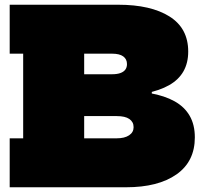

<svg xmlns="http://www.w3.org/2000/svg" viewBox="-20 -792 851 812"><path d="M378 -565V-772H480Q618 -772 697 -722.2Q776 -672.5 776 -574Q776 -477.5 695.2 -431.8Q614.5 -386 459 -386H251V-478H454Q475 -478 489 -483Q503 -488 510 -497.5Q517 -507 517 -521Q517 -542 501.2 -553.5Q485.5 -565 454 -565ZM368 -207H473Q507 -207 526 -219.8Q545 -232.5 545 -254Q545 -265.5 540.5 -274Q536 -282.5 527 -288.8Q518 -295 504.8 -298Q491.5 -301 474 -301H251V-409H474Q553.5 -409 615 -398Q676.5 -387 718.5 -363.5Q760.5 -340 782.2 -302.2Q804 -264.5 804 -211Q804 -109 726.5 -54.5Q649 0 513 0H368ZM21 -565V-772H406V-565H336V-207H406V0H21V-207H78V-565ZM574 -425H622V-371H574Z"/></svg>

Font: Hepta Slab ExtraLight Black
Style: Regular
Weight: 900
Version: Version 1.102